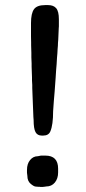

<svg xmlns="http://www.w3.org/2000/svg" viewBox="-20 -723 335 750"><path d="M187.5 -288.6Q187.5 -235.4 176.8 -210Q169.9 -193.4 148.9 -193.4H143.1Q126 -193.4 118.7 -207Q111.3 -220.7 111.3 -254.4L110.4 -266.1L106 -378.9V-391.1L105 -408.7V-420.9L103.5 -462.9V-475.1L102.5 -499Q102.5 -507.8 102.5 -516.6L101.6 -545.9Q101.6 -551.8 101.6 -557.6L101.1 -581.1V-632.8Q101.1 -670.9 112.8 -687Q124.5 -703.1 156.2 -703.1H168Q189 -703.1 199.5 -690.9Q210 -678.7 210 -647.5V-619.6L209.5 -613.8L207.5 -567.4L206.5 -555.7Q206.1 -549.8 206.1 -543.9L205.1 -532.2Q204.1 -520.5 204.1 -514.2L202.6 -496.6Q201.2 -478 201.2 -472.7L199.2 -448.2Q197.3 -423.8 197.3 -418.5L193.4 -364.7L190.4 -329.6Q187.5 -294.4 187.5 -288.6ZM85.4 -59.1Q85.4 -83.5 97.7 -98.1Q109.9 -112.8 127.9 -112.8Q137.7 -115.2 140.1 -115.2H157.2Q207 -115.2 207 -64V-49.3Q207 -25.4 194.3 -10Q181.6 5.4 160.6 5.4Q156.7 6.3 154.8 6.3L146 7.3H137.7L135.7 6.8H131.3Q127.4 5.9 120.1 5.9Q112.8 5.9 99.9 -4.9Q86.9 -15.6 86.9 -36.1L85.4 -48.3Z"/></svg>

Font: Averia Libre
Style: Regular
Weight: 400
Version: Version 1.002